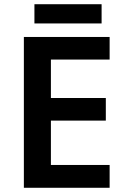

<svg xmlns="http://www.w3.org/2000/svg" viewBox="-20 -889 598 909"><path d="M461 -869H143V-778H461ZM499 0V-108H221V-318H481V-425H221V-607H499V-714H93V0Z"/></svg>

Font: Noto Sans Telugu SemiBold
Style: Regular
Weight: 600
Designer: Jelle Bosma - Monotype Design Team
Foundry: Monotype Imaging Inc.
Version: Version 2.005